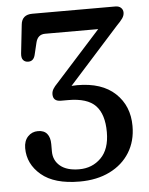

<svg xmlns="http://www.w3.org/2000/svg" viewBox="-52 -743 621 798"><g transform="rotate(-5 259.0 -344.0)"><path d="M487 -199Q487 -136 457.5 -88.5Q428 -41 374.2 -14.5Q320.5 12 248.5 12Q143 12 88.8 -33.8Q34.5 -79.5 34.5 -146Q34.5 -176 51.2 -194Q68 -212 93.5 -212Q119 -212 131.5 -196.5Q144 -181 144 -153.5V-123Q144 -85 171.8 -62Q199.5 -39 251 -39Q305.5 -39 342 -75.5Q378.5 -112 378.5 -183Q378.5 -257.5 344.2 -293.5Q310 -329.5 230 -329.5H200Q167 -329.5 167 -359Q167 -371 173.5 -381.5Q180 -392 191 -403L380 -612.5H158.5Q127.5 -612.5 119.5 -579L108 -531Q102 -502.5 78.5 -503Q65.5 -503 57.8 -511.8Q50 -520.5 52 -540L65 -658.5Q69 -700 113 -700H459Q474 -700 482.5 -692Q491 -684 491 -672Q491 -659.5 482.8 -647.8Q474.5 -636 458 -619.5L249 -387Q262 -388 272.5 -388Q375.5 -388 431.2 -335.5Q487 -283 487 -199Z"/></g></svg>

Font: Fraunces 72pt SuperSoft
Style: Regular
Weight: 400
Version: Version 1.000;[b76b70a41]